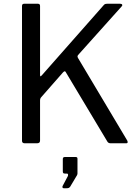

<svg xmlns="http://www.w3.org/2000/svg" viewBox="-20 -762 741 1021"><path d="M657 -14Q659 -8 659 -7Q659 0 651 0H569Q556 0 551 -9L330 -378Q328 -383 324 -383Q321 -383 315 -377L200 -246Q193 -239 193 -228V-15Q193 -7 189 -3.5Q185 0 176 0H112Q97 0 97 -13V-730Q97 -742 108 -742H182Q193 -742 193 -730V-363Q193 -356 196 -356Q197 -356 202 -361L530 -733Q534 -738 538 -740Q542 -742 550 -742H619Q627 -742 629.5 -737.5Q632 -733 627 -728L394 -468Q392 -464 392 -461.5Q392 -459 394 -455ZM319 239Q314 239 312.5 235.5Q311 232 313 227L340 176Q342 173 342 168Q342 161 335 161H326Q319 161 316.5 158.5Q314 156 314 149V84Q314 73 324 73H383Q392 73 392 82V161Q392 164 391 166Q390 168 390 169L353 231Q349 236 345 237.5Q341 239 334 239Z"/></svg>

Font: Libre Franklin
Style: Regular
Weight: 400
Designer: Pablo Impallari, Rodrigo Fuenzalida
Foundry: Impallari Type
Version: Version 1.001; ttfautohint (v1.4.1)